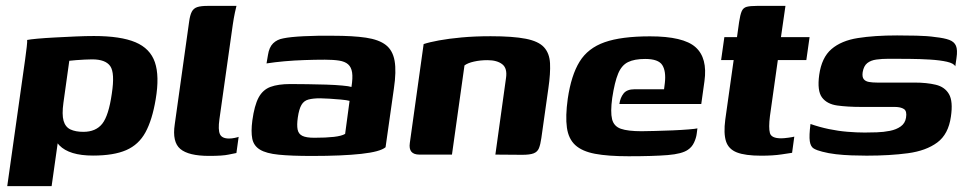

<svg xmlns="http://www.w3.org/2000/svg" viewBox="-20 -525 3278 652"><path d="M4.6 107 65.3 -322.7Q68.6 -346.9 70.8 -365.8Q72.9 -384.7 72.2 -389.3Q81.6 -391.3 107.4 -393.7Q133.1 -396 167.6 -397.8Q202.1 -399.7 237 -401.2Q271.8 -402.7 299 -402.7Q389.6 -402.7 439.8 -381.6Q490 -360.4 506 -313.6Q522 -266.8 508.7 -187.9Q497 -117.9 474 -75.7Q451 -33.6 408.6 -15.2Q366.2 3.3 295.9 3.3Q255.5 3.3 227 -5.4Q198.5 -14.1 181.5 -31.5Q164.6 -48.9 159.7 -74L182.2 -83.2L155.3 107ZM263 -77.3Q305.5 -77.3 327.3 -104.9Q349.1 -132.5 359.7 -207Q370.5 -277.3 354.4 -300.4Q338.4 -323.4 293 -323.4Q281.5 -323.4 267.1 -322.6Q252.6 -321.8 238.6 -320.8Q224.7 -319.9 215.3 -318.6L195.4 -176.1Q189.8 -136.1 195.9 -114.8Q202 -93.5 219.3 -85.4Q236.7 -77.3 263 -77.3Z M690.3 4.4Q620.1 4.4 592.2 -19.3Q564.4 -42.9 573.4 -102.6L622.2 -451Q625.2 -473.5 631.2 -485Q637.2 -496.6 649.6 -500.8Q662.1 -505 685.3 -505H783Q781.7 -501.6 777.8 -482.7Q773.8 -463.8 770.5 -441.3L725.1 -120Q720.1 -84.4 726.8 -69.5Q733.5 -54.6 757.8 -54.6Q767.2 -54.6 777.5 -56.8Q787.7 -59 790.4 -60.3L782.8 -5.4Q775.8 -4.4 756 0Q736.2 4.4 690.3 4.4Z M1039.2 4.6Q969.3 4.6 926.6 0.3Q883.9 -3.9 862.8 -16.9Q841.6 -29.8 836.7 -53.8Q831.9 -77.8 836.9 -115.9Q843.9 -166.9 858.1 -193.6Q872.4 -220.2 898.4 -229.9Q924.5 -239.6 966.1 -239.6Q991.8 -239.6 1024.1 -239.1Q1056.4 -238.6 1087.6 -237.7Q1118.8 -236.7 1142.1 -234.5Q1165.5 -232.4 1173.5 -229.7Q1178.4 -260.6 1175.7 -278.8Q1172.9 -297.1 1162.1 -306.6Q1151.3 -316.1 1131.7 -319.2Q1112.1 -322.3 1083.2 -322.3Q1048.8 -322.3 1013.6 -321Q978.4 -319.8 945.8 -316.9Q913.3 -314 885.1 -309.6L889.9 -337.9Q893.9 -364.5 907.4 -377.8Q920.9 -391 941.8 -394.7Q965.3 -399.7 1011.4 -402Q1057.5 -404.3 1110.5 -403.6Q1178.4 -403.6 1222.6 -397.1Q1266.8 -390.5 1290.3 -372.2Q1313.7 -354 1320 -318.4Q1326.3 -282.7 1317.6 -224.3L1289.3 -25Q1271.2 -9.6 1206.7 -2.5Q1142.2 4.6 1039.2 4.6ZM1047.4 -57.2Q1087.2 -57.2 1113.6 -60.2Q1140 -63.2 1152 -70.3L1167.1 -182.5Q1157.4 -185.1 1137.9 -186.9Q1118.4 -188.7 1098.6 -189.9Q1078.8 -191.2 1067.2 -191.2Q1043.5 -191.2 1027.7 -187.1Q1012 -183 1003.8 -168.9Q995.5 -154.9 991.3 -125.9Q987.7 -100.6 990.6 -85.4Q993.5 -70.2 1006.7 -63.7Q1019.8 -57.2 1047.4 -57.2Z M1404.3 0Q1365.9 0 1371.7 -39.5L1418.6 -375.3Q1438.4 -381.9 1470.8 -387.8Q1503.3 -393.8 1547.8 -397.9Q1592.3 -402 1646.2 -402Q1722.2 -402 1765.5 -393.4Q1808.8 -384.9 1827.4 -364.5Q1846 -344.1 1847.8 -310.2Q1849.6 -276.3 1842.2 -225.2L1818.3 -56Q1815.2 -34.1 1810.1 -21.6Q1805 -9.2 1792.2 -4.3Q1779.5 0.7 1753.1 0.7L1662.2 0L1698.3 -259.9Q1703.3 -293.2 1685.5 -306.9Q1667.8 -320.7 1635 -320.7Q1611 -320.7 1589.7 -315.9Q1568.4 -311.2 1557.3 -302.8L1514.8 0Z M2114.5 5.6Q2044.9 5.6 2000.8 -2.7Q1956.7 -11 1933.5 -32.3Q1910.4 -53.6 1905.1 -91.7Q1899.7 -129.7 1908 -189.7Q1919.7 -269.5 1948.1 -315.5Q1976.4 -361.6 2033.2 -381.6Q2090 -401.6 2187.4 -401.6Q2300.6 -401.6 2341.9 -364.8Q2383.2 -328.1 2372.2 -249.3L2361.4 -171.9H2083.3Q2086.3 -193.4 2097.7 -207.7Q2109.1 -221.9 2134.9 -221.9H2235L2237.7 -243.2Q2242.2 -283.3 2229 -304Q2215.8 -324.8 2170.9 -324.8Q2134.3 -324.8 2112.7 -314.1Q2091 -303.5 2079.2 -275.2Q2067.3 -246.8 2059 -192.4Q2052.5 -144.6 2058.5 -120.3Q2064.5 -96 2088.4 -87.7Q2112.3 -79.4 2158.5 -79.4Q2175.8 -79.4 2204.8 -80.3Q2233.8 -81.1 2264.8 -82.3Q2295.7 -83.6 2319.1 -85.6Q2342.4 -87.5 2348.3 -89.1L2345.9 -70.7Q2344.2 -56.8 2337 -41.2Q2329.8 -25.5 2316 -16.4Q2296.2 -2.4 2247.5 1.6Q2198.8 5.6 2114.5 5.6Z M2564.8 3.7Q2510.8 3.7 2482.3 -7.4Q2453.8 -18.6 2445.3 -45.4Q2436.8 -72.2 2442.9 -118.7L2471.4 -321.1H2428.8L2439.8 -399H2482.7L2489.9 -450.3Q2493.6 -475.1 2498.7 -486.8Q2503.8 -498.6 2515.6 -501.8Q2527.3 -505 2550.6 -505H2647.3Q2646.6 -500.9 2645.8 -494.9Q2645 -488.9 2643.7 -480.1L2632 -399H2729.2L2718.2 -321.1H2621.4L2594.6 -130.9Q2589.6 -91.2 2594.5 -73.2Q2599.4 -55.3 2632.4 -55.3Q2641.6 -55.3 2656.4 -57.3Q2671.3 -59.3 2677.3 -61L2669.8 -6.1Q2662.8 -5.1 2634.2 -0.7Q2605.7 3.7 2564.8 3.7Z M2922.9 3.6Q2898.8 3.6 2871.6 2.6Q2844.3 1.6 2818.7 -1.3Q2793 -4.3 2772.3 -9.9Q2754.6 -14.2 2743.6 -20.5Q2732.7 -26.8 2729.9 -45.6Q2727.2 -64.3 2732.3 -104Q2762.5 -93.4 2794.6 -86.7Q2826.7 -80 2858 -77.5Q2889.2 -74.9 2916.2 -74.9Q2935 -74.9 2957.7 -75.7Q2980.4 -76.4 3002.1 -80.7Q3023.8 -85 3038.8 -95.7Q3053.7 -106.4 3056.7 -125.3Q3060.5 -147.7 3049.5 -154.8Q3038.4 -161.9 3018.2 -161.9H2903.9Q2858.4 -161.9 2823.3 -166.7Q2788.1 -171.6 2771.3 -194.2Q2754.5 -216.8 2761.9 -270.7Q2770.2 -329.7 2803.6 -358.3Q2836.9 -386.9 2893.2 -395.8Q2949.4 -404.7 3026.4 -404.7Q3054.7 -404.7 3092.1 -403.9Q3129.6 -403.1 3156.2 -399.1Q3186.7 -395.8 3203.6 -389.5Q3220.5 -383.2 3226.3 -369.5Q3232.2 -355.7 3228.1 -328L3224 -299.6Q3219.2 -309.9 3195.7 -315.3Q3172.2 -320.6 3138 -322.7Q3103.8 -324.8 3066.7 -325.1Q3029.6 -325.4 2997.6 -325.4Q2975.1 -325.4 2956.2 -322.8Q2937.2 -320.3 2925.1 -310.7Q2913.1 -301.2 2909.5 -280Q2907.2 -263.6 2913.1 -256.2Q2918.9 -248.8 2930.8 -246.7Q2942.7 -244.6 2957.8 -244.6H3085Q3127.2 -244.6 3157.8 -237.2Q3188.4 -229.8 3202.6 -205.4Q3216.8 -181 3209.1 -128.8Q3200.7 -69.1 3162.8 -41.1Q3124.9 -13 3063.4 -4.7Q3001.9 3.6 2922.9 3.6Z"/></svg>

Font: Genos Thin
Style: Italic
Weight: 100
Italic angle: -8°
Designer: Robert E. Leuschke
Foundry: Robert E. Leuschke
Version: Version 1.010